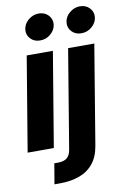

<svg xmlns="http://www.w3.org/2000/svg" viewBox="-106 -829 719 1093"><g transform="rotate(-10 253.5 -282.5)"><path d="M-1.6 0 89.3 -545.9H240.6L149.8 0ZM180.1 -616.6Q146.5 -616.1 125 -638.7Q103.4 -661.2 107 -692.6Q111 -724.5 137.5 -746.8Q164.1 -769.1 197.7 -769.1Q231.6 -769.1 252.9 -746.8Q274.1 -724.5 271.1 -692.6Q267.1 -661.2 240.7 -638.7Q214.4 -616.1 180.1 -616.6ZM328.6 -545.9H480L385.1 27.1Q374.7 90.3 343.1 129.2Q311.5 168.2 262.1 186.1Q212.6 204.1 148.6 204.1H117.6L137.4 86.1H157.1Q193.8 86.1 211.4 70.8Q229 55.5 234 24.8ZM418.3 -616.2Q384.7 -615.7 363.1 -638.3Q341.6 -660.8 345.2 -692.2Q349.2 -724.1 375.7 -746.4Q402.2 -768.8 435.8 -768.8Q469.8 -768.8 491.1 -746.4Q512.3 -724.1 509.3 -692.2Q505.3 -660.8 478.9 -638.3Q452.5 -615.7 418.3 -616.2Z"/></g></svg>

Font: Inter Tight
Style: Italic
Weight: 400
Italic angle: -9.39999°
Designer: Rasmus Andersson
Foundry: rsms
Version: Version 3.002